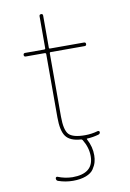

<svg xmlns="http://www.w3.org/2000/svg" viewBox="-98 -750 697 1029"><g transform="rotate(-10 250.0 -235.0)"><path d="M80.1 -480.5Q70.3 -480.5 70.3 -490.2Q70.3 -500 80.1 -500H184.6Q189.5 -500 190.4 -504.9V-679.7Q190.4 -689.5 200.2 -689.9Q210 -690.4 210 -679.7V-504.9Q210 -500 214.8 -500H400.4Q410.2 -500 410.2 -490.2Q410.2 -480.5 400.4 -480.5H214.8Q210 -480.5 210 -474.6V-129.9Q210 -57.6 231.9 -33.7Q253.9 -9.8 320.3 -9.8Q355.5 -9.8 389.6 -19.5Q393.6 -20.5 397 -18.6Q400.4 -16.6 400.4 -12.7Q400.4 -2.9 389.6 0Q357.4 8.8 328.1 9.8Q324.2 9.8 326.2 13.7Q350.6 59.6 349.6 105.5Q349.6 124 344.7 141.6Q339.8 159.2 327.1 178.2Q314.5 197.3 285.2 208.5Q255.9 219.7 214.8 219.7Q173.8 219.7 134.8 206.1Q125 203.1 125 191.4Q125 187.5 127.9 185.1Q130.9 182.6 134.8 183.6Q172.9 199.2 214.8 200.2Q330.1 200.2 330.1 105.5Q330.1 58.6 302.7 13.7Q299.8 8.8 293.9 8.8Q235.4 4.9 212.9 -25.9Q190.4 -56.6 190.4 -129.9V-474.6Q190.4 -479.5 184.6 -480.5Z"/></g></svg>

Font: Rounded-L Mgen+ 2m thin
Style: Regular
Weight: 100
Designer: [Source Han Sans]
Ryoko NISHIZUKA  (kana & ideographs); Paul D. Hunt (Latin, Greek & Cyrillic); Wenlong ZHANG  (bopomofo
Version: Version 1.059.20150602